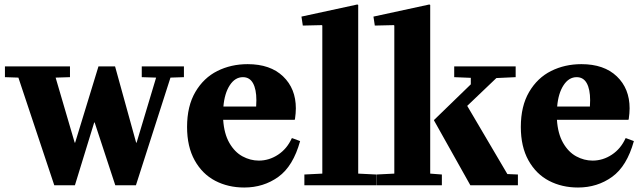

<svg xmlns="http://www.w3.org/2000/svg" viewBox="-20 -826 2864 856"><path d="M2 -530H292V-482L228 -480L313 -190H315L419 -530H493L587 -190H589L676 -480L612 -482V-530H800V-482L740 -480L586 0H494L402 -280H400L314 0H222L62 -480L2 -482Z M1084 -540Q1185 -540 1242 -485.5Q1299 -431 1299 -343Q1299 -322 1295 -294L1293 -292H975Q979 -230 1002.5 -189Q1026 -148 1061 -129Q1096 -110 1134 -110Q1180 -110 1220 -136.5Q1260 -163 1281 -210H1283L1318 -197Q1287 -85 1221 -37.5Q1155 10 1069 10Q997 10 939.5 -20Q882 -50 848 -111Q814 -172 814 -260Q814 -353 851 -416Q888 -479 949 -509.5Q1010 -540 1084 -540ZM1122 -351Q1123 -361 1123 -379Q1123 -428 1108 -455Q1093 -482 1063 -482Q1028 -482 1004.5 -446Q981 -410 976 -351Z M1573 -806 1577 -804V-52L1657 -48V0H1337V-48L1417 -52V-712L1415 -714L1330 -712L1324 -752Z M1894 -806 1898 -804V-52L1950 -48V0H1658V-48L1738 -52V-712L1736 -714L1651 -712L1645 -752ZM1915 -291 2079 -450V-479L2005 -482V-530H2279V-482L2193 -478L2063 -354L2242 -50L2289 -48V0H2077L1915 -289Z M2572 -540Q2673 -540 2730 -485.5Q2787 -431 2787 -343Q2787 -322 2783 -294L2781 -292H2463Q2467 -230 2490.5 -189Q2514 -148 2549 -129Q2584 -110 2622 -110Q2668 -110 2708 -136.5Q2748 -163 2769 -210H2771L2806 -197Q2775 -85 2709 -37.5Q2643 10 2557 10Q2485 10 2427.5 -20Q2370 -50 2336 -111Q2302 -172 2302 -260Q2302 -353 2339 -416Q2376 -479 2437 -509.5Q2498 -540 2572 -540ZM2610 -351Q2611 -361 2611 -379Q2611 -428 2596 -455Q2581 -482 2551 -482Q2516 -482 2492.5 -446Q2469 -410 2464 -351Z"/></svg>

Font: Minipax
Style: Bold
Weight: 700
Designer: Raphaël Ronot, Igor Stepanchenko (Cyrillic)
Foundry: steppetype
Version: Version 1.002